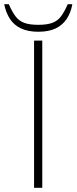

<svg xmlns="http://www.w3.org/2000/svg" viewBox="-57 -893 364 913"><path d="M105 0V-700H144V0ZM125 -742Q76 -742 42.5 -758Q9 -774 -10 -803.5Q-29 -833 -37 -873H-15Q1 -836 17.5 -814.5Q34 -793 59 -784Q84 -775 125 -775Q166 -775 191 -784Q216 -793 232.5 -814.5Q249 -836 265 -873H287Q280 -833 260.5 -803.5Q241 -774 208 -758Q175 -742 125 -742Z"/></svg>

Font: REM Thin
Style: Regular
Weight: 250
Designer: Octavio Pardo
Foundry: Ashler Design
Version: Version 1.005;gftools[0.9.28]